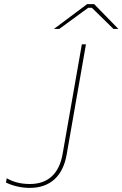

<svg xmlns="http://www.w3.org/2000/svg" viewBox="-20 -916 597 936"><path d="M125 0C224 0 287 -57 305 -163L399 -700H379L285 -164C268 -69 214 -19 126 -19C80 -19 44 -29 13 -47L9 -26C43 -10 83 0 125 0ZM243 -775H269L410 -878H428L533 -775H557L439 -896H405Z"/></svg>

Font: Fixel Display Thin
Style: Italic
Weight: 100
Italic angle: -10°
Designer: AlfaBravo + MacPaw
Foundry: Kyrylo Tkachov, Marchela Mozhyna, Serhii Makarenko, Maria Weinstein, Zakhar Kryvoshyya
Version: Version 1.210;Glyphs 3.2 (3217)